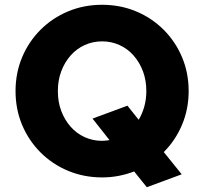

<svg xmlns="http://www.w3.org/2000/svg" viewBox="-20 -731 854 803"><path d="M594 52 541 -14Q510 -2 476.5 4.5Q443 11 407 11Q331 11 265 -16.5Q199 -44 149.5 -93.5Q100 -143 72.5 -208.5Q45 -274 45 -350Q45 -426 72.5 -491.5Q100 -557 149.5 -606.5Q199 -656 265 -683.5Q331 -711 407 -711Q483 -711 549 -683.5Q615 -656 664.5 -606.5Q714 -557 741.5 -491.5Q769 -426 769 -350Q769 -275 741.5 -209.5Q714 -144 665 -95L740 -2ZM407 -142Q415 -142 423 -143Q431 -144 438 -145L367 -235L513 -289L560 -230Q575 -255 583.5 -285.5Q592 -316 592 -350Q592 -395 578 -432.5Q564 -470 539 -498.5Q514 -527 480 -542.5Q446 -558 407 -558Q368 -558 334 -542.5Q300 -527 275 -498.5Q250 -470 236 -432.5Q222 -395 222 -350Q222 -305 236 -267.5Q250 -230 275 -201.5Q300 -173 334 -157.5Q368 -142 407 -142Z"/></svg>

Font: Red Hat Text VF
Style: Regular
Weight: 300
Designer: Pentagram, MCKL
Foundry: Pentagram, MCKL
Version: Version 1.023